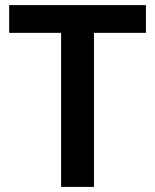

<svg xmlns="http://www.w3.org/2000/svg" viewBox="-20 -734 609 754"><path d="M349 0V-605H553V-714H16V-605H220V0Z"/></svg>

Font: Noto Sans Khmer UI SemiBold
Style: Regular
Weight: 600
Designer: Danh Hong and the Monotype Design Team
Foundry: Monotype Imaging Inc.
Version: Version 2.002